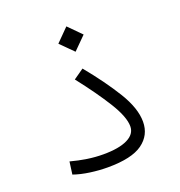

<svg xmlns="http://www.w3.org/2000/svg" viewBox="-125 -785 835 893"><g transform="rotate(-20 293.0 -339.0)"><path d="M258.8 2Q215.8 2 171.6 -4.2Q127.4 -10.3 91.3 -22.9L99.6 -85Q139.6 -74.2 179.7 -68.1Q219.7 -62 259.8 -62Q337.4 -62 379.4 -82.8Q421.4 -103.5 421.4 -142.1Q421.4 -188.5 374.8 -263.9Q328.1 -339.4 253.4 -434.6L304.2 -470.2Q382.8 -374.5 433.6 -291.5Q484.4 -208.5 484.4 -142.1Q484.4 -75.7 430.7 -36.9Q377 2 258.8 2ZM300.8 -554.7 238.3 -617.2 300.8 -680.2 363.3 -617.2Z"/></g></svg>

Font: Cascadia Code NF Light
Style: Regular
Weight: 300
Monospace: yes
Designer: Aaron Bell
Foundry: Saja Typeworks
Version: Version 2404.023; ttfautohint (v1.8.4)